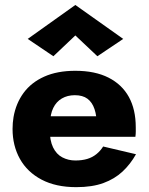

<svg xmlns="http://www.w3.org/2000/svg" viewBox="-20 -762 613 792"><path d="M96 -197.8H538.5L522.2 -282.3H96ZM379.3 -244.7V-217.8L538.5 -197.8Q540.2 -209.8 540.1 -220.5Q540 -231.2 540 -237.2Q540 -310.2 511.7 -361.8Q483.3 -413.5 427.6 -441.8Q371.8 -470 290.8 -470Q216.3 -470 162.7 -446Q109 -422 77.4 -379Q45.8 -336 35.8 -279Q33.8 -267 32.8 -255Q31.8 -243 31.8 -230Q31.8 -161 62.2 -106.5Q92.7 -52 151.6 -21Q210.5 10 294.3 10Q360.3 10 406.7 -7Q453 -24 485.5 -54.4Q518 -84.8 541 -125.8L405.5 -157.7Q394.2 -139.5 377.7 -126.2Q361.2 -112.8 339.8 -106.4Q318.3 -100 290.8 -100Q261.8 -100 237.3 -112.8Q212.7 -125.5 198.8 -154.2Q185 -182.8 185 -230L187 -254.7Q187 -290.7 199.6 -316.6Q212.2 -342.5 235.3 -355.9Q258.3 -369.3 288.7 -369.3Q321.2 -369.3 340.8 -354.7Q360.5 -340 369.9 -311.9Q379.3 -283.8 379.3 -244.7ZM290.8 -615.8 381.7 -530 488.3 -601.5 290.8 -741.5 94.3 -601.5 200.2 -530Z"/></svg>

Font: Jost* Book
Style: Regular
Weight: 400
Version: Version 3.000